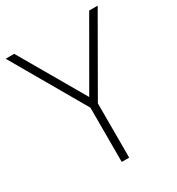

<svg xmlns="http://www.w3.org/2000/svg" viewBox="-173 -829 864 938"><g transform="rotate(-30 259.5 -360.0)"><path d="M239 0V-306L0 -720H48L260 -354L471 -720H519L281 -306V0Z"/></g></svg>

Font: Hauora
Style: Regular
Weight: 400
Designer: Wayne Shih
Foundry: WCYS
Version: Version 1.001